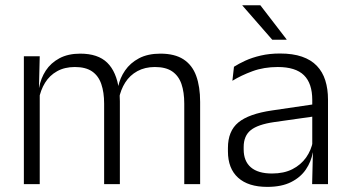

<svg xmlns="http://www.w3.org/2000/svg" viewBox="-20 -702 1334 732"><path d="M743 0H682.5V-307Q682.5 -350.5 671.8 -381.8Q661 -413 636.5 -429.8Q612 -446.5 570.5 -446.5Q532.5 -446.5 503.8 -430.8Q475 -415 457.5 -387.5Q440 -360 433.5 -325.5L422 -371H430.5Q437 -404.5 456.8 -433.2Q476.5 -462 510 -479.8Q543.5 -497.5 591.5 -497.5Q646 -497.5 679.5 -475.8Q713 -454 728 -412.8Q743 -371.5 743 -313.5ZM131.5 0H71V-487.5H131.5L128.5 -366.5L131.5 -363.5ZM437 0H377V-307Q377 -350 366.2 -381.5Q355.5 -413 331 -429.8Q306.5 -446.5 265.5 -446.5Q226.5 -446.5 197.8 -430.5Q169 -414.5 151.8 -386.5Q134.5 -358.5 128 -322.5L114.5 -367.5H129Q135.5 -403.5 154.5 -432.8Q173.5 -462 206.5 -479.8Q239.5 -497.5 286 -497.5Q353.5 -497.5 388.8 -463Q424 -428.5 433.5 -360.5Q435.5 -350 436.2 -338.8Q437 -327.5 437 -316Z M1230.5 0H1170L1173 -121.5L1170.5 -131V-288.5V-321Q1170.5 -384 1138.8 -415.2Q1107 -446.5 1039 -446.5Q986 -446.5 942.5 -430.5Q899 -414.5 866 -394L872 -447.5Q890 -459 915.5 -470.8Q941 -482.5 974.2 -490.2Q1007.5 -498 1047.5 -498Q1096.5 -498 1131.2 -486Q1166 -474 1188 -451Q1210 -428 1220.2 -395.5Q1230.5 -363 1230.5 -322.5ZM999 10.5Q926.5 10.5 887.8 -24.5Q849 -59.5 849 -125V-138Q849 -202.5 888.8 -235.2Q928.5 -268 1017.5 -281L1180.5 -305L1183.5 -259L1025 -236.5Q963 -227.5 936 -205.8Q909 -184 909 -141.5V-132.5Q909 -87.5 936.5 -64Q964 -40.5 1017 -40.5Q1062.5 -40.5 1094.8 -57Q1127 -73.5 1146.8 -101.2Q1166.5 -129 1173 -163.5L1185 -120.5H1172.5Q1166.5 -86 1146.2 -56Q1126 -26 1089.8 -7.8Q1053.5 10.5 999 10.5ZM904 -682H972.5L1072.5 -552V-550.5H1018L904 -681Z"/></svg>

Font: Anek Devanagari Medium Light
Style: Regular
Weight: 300
Version: Version 1.003